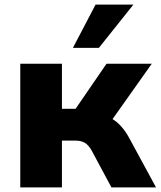

<svg xmlns="http://www.w3.org/2000/svg" viewBox="-20 -817 700 837"><path d="M68.4 -539.1H250V-342.8H309.6L444.3 -539.1H641.6L470.7 -297.9Q511.7 -272.5 542 -217.8L660.2 0H465.8L379.9 -160.2Q366.2 -184.6 350.1 -194.3Q334 -204.1 306.6 -204.1H250V0H68.4ZM396.5 -796.9H561.5L411.1 -608.4H297.9Z"/></svg>

Font: Min Sans Black
Style: Regular
Weight: 900
Designer: Jinseong-Kim, NotoSansCJK, Nunito
Foundry: Jinseong-Kim
Version: Version 1.000